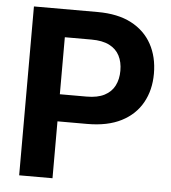

<svg xmlns="http://www.w3.org/2000/svg" viewBox="-52 -776 736 824"><g transform="rotate(5 316.0 -364.0)"><path d="M61 0V-727.5H335.4Q422.4 -727.5 480.7 -697Q539.1 -666.5 569.1 -611.8Q599.1 -557.1 599.1 -484.9Q599.1 -414.1 568.8 -359.9Q538.6 -305.7 479.5 -275.4Q420.4 -245.1 332.5 -245.1H157.2V-361.8H319.8Q366.7 -361.8 396.5 -377.2Q426.3 -392.6 440.4 -420.4Q454.6 -448.2 454.6 -484.9Q454.6 -522.5 440.4 -549.8Q426.3 -577.1 396.5 -592.3Q366.7 -607.4 319.3 -607.4H204.6V0Z"/></g></svg>

Font: Inter Cardless Tabular Bold
Style: Bold
Weight: 700
Designer: Rasmus Andersson
Foundry: rsms
Version: Version 4.000;git-4fc901f